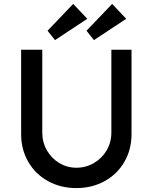

<svg xmlns="http://www.w3.org/2000/svg" viewBox="-20 -955 780 981"><path d="M88 -269V-701H196V-278Q196 -228 219.5 -187Q243 -146 283 -122Q323 -98 370 -98Q419 -98 460 -122Q501 -146 525 -187Q549 -228 549 -278V-701H652V-269Q652 -191 615.5 -128Q579 -65 514.5 -29.5Q450 6 370 6Q290 6 225.5 -29.5Q161 -65 124.5 -128Q88 -191 88 -269ZM223 -798 354 -935 426 -859 261 -750ZM422 -798 553 -935 625 -859 460 -750Z"/></svg>

Font: Easer Grotesk Variable
Style: Regular
Weight: 400
Designer: Boardeaser, Bonnie Shaver-Troup, Thomas Jockin
Foundry: Lexend
Version: Version 1.001;Glyphs 3.1.2 (3151)